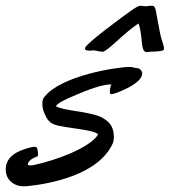

<svg xmlns="http://www.w3.org/2000/svg" viewBox="-130 -640 593 671"><path d="M0 -93C2 -94 3 -98 3 -102C3 -109 1 -117 0 -122C-2 -125 -4 -127 -9 -127C-15 -127 -22 -125 -34 -122C-65 -113 -110 -95 -110 -48C-110 -11 -81 11 -48 11C-43 11 -36 11 -30 10C38 3 216 -27 265 -141C267 -146 268 -154 268 -162C268 -175 265 -190 259 -200C253 -211 242 -221 225 -230C179 -252 97 -251 65 -269C73 -280 95 -292 142 -311C206 -338 238 -345 259 -345C256 -338 254 -329 254 -321C254 -318 254 -315 255 -313C255 -311 256 -311 259 -311C266 -311 283 -316 317 -333C352 -351 367 -369 367 -383C367 -392 359 -402 348 -402C341 -402 335 -406 323 -406C279 -406 83 -376 25 -301C20 -295 18 -289 18 -277C18 -263 21 -253 27 -240C35 -223 42 -208 73 -201C130 -189 200 -186 213 -170C183 -122 63 -79 -13 -63C-13 -63 -17 -62 -22 -62C-26 -62 -31 -62 -33 -65C-31 -83 -5 -91 0 -93ZM337 -609C298 -582 174 -490 168 -474C167 -473 167 -471 167 -470C167 -464 176 -463 184 -463C188 -463 193 -464 197 -464C199 -464 203 -463 205 -463C209 -462 223 -459 228 -459C245 -459 303 -525 354 -558C371 -512 359 -458 383 -458C392 -459 402 -460 413 -460C420 -460 441 -462 442 -466C443 -468 443 -470 443 -472C443 -483 434 -498 428 -531C412 -613 416 -607 408 -618C407 -620 397 -620 396 -620C394 -620 382 -618 380 -618C377 -618 363 -620 360 -620C354 -620 344 -613 337 -609Z"/></svg>

Font: Oregano
Style: Italic
Weight: 400
Italic angle: -12°
Designer: Astigmatic (AOETI)
Foundry: Astigmatic (AOETI)
Version: Version 1.000